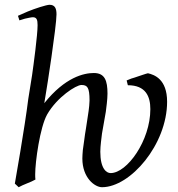

<svg xmlns="http://www.w3.org/2000/svg" viewBox="-20 -762 742 802"><path d="M598 -456C593 -455 587 -453 578 -450L554 -442C545 -439 537 -436 529 -434L509 -426L514 -406C589 -406 608 -359 608 -306C608 -175 511 -39 442 -39C425 -39 399 -57 399 -128C399 -152 404 -187 406 -204L422 -295C424 -311 429 -347 429 -371C429 -425 418 -457 372 -457C331 -457 252 -440 165 -331L173 -380C174 -383 216 -652 216 -702C216 -726 210 -742 187 -742C174 -742 125 -726 96 -714L55 -696L61 -677C62 -677 64 -678 68 -679L84 -684C94 -686 110 -690 117 -690C133 -690 137 -680 137 -657C137 -615 120 -490 114 -448L98 -348C84 -233 42 5 42 5L58 20L74 12C89 5 97 3 112 -4L128 -12C127 -19 127 -26 127 -34C127 -86 147 -231 177 -284C219 -357 298 -407 320 -407C345 -407 354 -397 354 -342C354 -335 353 -313 346 -271L339 -225C336 -209 334 -193 332 -178L326 -135C325 -122 324 -110 324 -100C324 -19 376 20 406 20C525 20 678 -159 678 -337C678 -432 624 -450 598 -456Z"/></svg>

Font: Temporarium
Style: Italic
Weight: 400
Italic angle: -7°
Version: Version 1.1